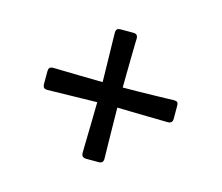

<svg xmlns="http://www.w3.org/2000/svg" viewBox="-65 -547 630 546"><g transform="rotate(15 249.5 -273.5)"><path d="M228.5 -83.5Q214.4 -83.5 214.4 -97.2Q214.4 -97.2 214.8 -121.3Q215.3 -145.5 216.1 -180.4Q216.8 -215.3 217.3 -247.1Q186.5 -246.6 152.6 -245.8Q118.7 -245.1 95.2 -244.6Q71.8 -244.1 71.8 -244.1Q63 -244.1 60.3 -247.8Q57.6 -251.5 57.6 -257.3V-294.9Q57.6 -301.8 60.3 -305.4Q63 -309.1 71.8 -309.1Q71.8 -309.1 95 -308.6Q118.2 -308.1 151.9 -307.4Q185.5 -306.6 217.3 -306.2Q216.8 -334 216.1 -368.2Q215.3 -402.3 214.8 -427.5Q214.4 -452.6 214.4 -452.6Q214.4 -456.5 216.8 -460.4Q219.2 -464.4 228.5 -464.4H266.1Q278.8 -464.4 278.8 -450.7Q278.8 -450.7 278.3 -435.3Q277.8 -419.9 277.6 -396.7Q277.3 -373.5 276.9 -349.1Q276.4 -324.7 276.4 -306.2Q296.9 -306.2 322.5 -306.6Q348.1 -307.1 371.8 -307.6Q395.5 -308.1 411.1 -308.6Q426.8 -309.1 426.8 -309.1Q433.1 -309.1 436.3 -306.6Q439.5 -304.2 439.5 -294.9V-257.3Q439.5 -244.1 425.3 -244.1Q425.3 -244.1 409.2 -244.4Q393.1 -244.6 368.7 -245.1Q344.2 -245.6 319.1 -246.1Q293.9 -246.6 276.4 -247.1Q276.9 -215.8 277.3 -180.9Q277.8 -146 278.3 -121.6Q278.8 -97.2 278.8 -97.2Q278.8 -83.5 266.1 -83.5Z"/></g></svg>

Font: David Libre
Style: Regular
Weight: 400
Designer: Ismar David, J. Victor Gaultney, Annie Olsen and Meir Sadan
Foundry: Monotype Imaging Inc. & SIL International
Version: Version 1.100; ttfautohint (v1.8.4.7-5d5b)